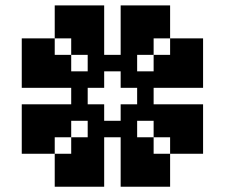

<svg xmlns="http://www.w3.org/2000/svg" viewBox="-20 -708 852 728"><path d="M250 -437.5H312.5V-375H250ZM250 -375H312.5V-312.5H250ZM250 -312.5H312.5V-250H250ZM437.5 -500H500V-437.5H437.5ZM375 -500H437.5V-437.5H375ZM312.5 -500H375V-437.5H312.5ZM500 -437.5H562.5V-375H500ZM500 -375H562.5V-312.5H500ZM500 -312.5H562.5V-250H500ZM437.5 -250H500V-187.5H437.5ZM375 -250H437.5V-187.5H375ZM312.5 -250H375V-187.5H312.5ZM312.5 -562.5H375V-500H312.5ZM312.5 -625H375V-562.5H312.5ZM250 -687.5H312.5V-625H250ZM250 -625H312.5V-562.5H250ZM250 -562.5H312.5V-500H250ZM187.5 -625H250V-562.5H187.5ZM187.5 -500H250V-437.5H187.5ZM125 -562.5H187.5V-500H125ZM187.5 -437.5H250V-375H187.5ZM125 -437.5H187.5V-375H125ZM187.5 -312.5H250V-250H187.5ZM125 -312.5H187.5V-250H125ZM312.5 -187.5H375V-125H312.5ZM312.5 -125H375V-62.5H312.5ZM437.5 -187.5H500V-125H437.5ZM437.5 -125H500V-62.5H437.5ZM562.5 -312.5H625V-250H562.5ZM625 -312.5H687.5V-250H625ZM562.5 -437.5H625V-375H562.5ZM625 -437.5H687.5V-375H625ZM437.5 -562.5H500V-500H437.5ZM437.5 -625H500V-562.5H437.5ZM187.5 -250H250V-187.5H187.5ZM125 -187.5H187.5V-125H125ZM250 -187.5H312.5V-125H250ZM187.5 -125H250V-62.5H187.5ZM250 -125H312.5V-62.5H250ZM125 -250H187.5V-187.5H125ZM125 -500H187.5V-437.5H125ZM500 -187.5H562.5V-125H500ZM562.5 -250H625V-187.5H562.5ZM500 -125H562.5V-62.5H500ZM562.5 -125H625V-62.5H562.5ZM625 -250H687.5V-187.5H625ZM625 -187.5H687.5V-125H625ZM500 -562.5H562.5V-500H500ZM562.5 -500H625V-437.5H562.5ZM625 -500H687.5V-437.5H625ZM500 -625H562.5V-562.5H500ZM562.5 -625H625V-562.5H562.5ZM625 -562.5H687.5V-500H625ZM62.5 -500H125V-437.5H62.5ZM62.5 -250H125V-187.5H62.5ZM250 -62.5H312.5V0H250ZM500 -687.5H562.5V-625H500ZM687.5 -500H750V-437.5H687.5ZM687.5 -250H750V-187.5H687.5ZM500 -62.5H562.5V0H500ZM187.5 -62.5H250V0H187.5ZM562.5 -62.5H625V0H562.5ZM62.5 -187.5H125V-125H62.5ZM62.5 -562.5H125V-500H62.5ZM187.5 -687.5H250V-625H187.5ZM562.5 -687.5H625V-625H562.5ZM687.5 -562.5H750V-500H687.5ZM687.5 -187.5H750V-125H687.5ZM62.5 -312.5H125V-250H62.5ZM62.5 -437.5H125V-375H62.5ZM312.5 -687.5H375V-625H312.5ZM437.5 -687.5H500V-625H437.5ZM687.5 -437.5H750V-375H687.5ZM687.5 -312.5H750V-250H687.5ZM437.5 -62.5H500V0H437.5ZM312.5 -62.5H375V0H312.5ZM312.5 -312.5H375V-250H312.5ZM312.5 -437.5H375V-375H312.5ZM437.5 -437.5H500V-375H437.5ZM437.5 -312.5H500V-250H437.5Z"/></svg>

Font: Yarndings 12
Style: Regular
Weight: 400
Designer: Sarah Cadigan-Fried
Version: Version 1.000; ttfautohint (v1.8.4.7-5d5b)